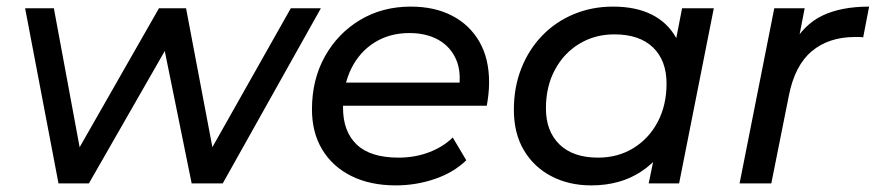

<svg xmlns="http://www.w3.org/2000/svg" viewBox="-20 -555 2650 581"><path d="M157 0 56 -530H143L232 -50H187L461 -530H543L634 -50H589L860 -530H951L654 0H560L471 -438H500L249 0Z M1178 6Q1100 6 1043 -22.5Q986 -51 955 -102.5Q924 -154 924 -224Q924 -314 963 -384Q1002 -454 1069.5 -494.5Q1137 -535 1223 -535Q1295 -535 1348 -507.5Q1401 -480 1430.5 -429Q1460 -378 1460 -306Q1460 -288 1458 -269.5Q1456 -251 1453 -235H994L1006 -305H1407L1368 -281Q1377 -337 1360 -375.5Q1343 -414 1306.5 -434.5Q1270 -455 1219 -455Q1159 -455 1113.5 -426.5Q1068 -398 1043 -347.5Q1018 -297 1018 -229Q1018 -157 1059.5 -117.5Q1101 -78 1186 -78Q1236 -78 1279 -94.5Q1322 -111 1350 -139L1391 -70Q1353 -33 1296 -13.5Q1239 6 1178 6Z M1769 6Q1702 6 1649 -21.5Q1596 -49 1565.5 -100Q1535 -151 1535 -223Q1535 -291 1557.5 -348Q1580 -405 1620.5 -447Q1661 -489 1716 -512Q1771 -535 1835 -535Q1904 -535 1952 -511Q2000 -487 2026 -440.5Q2052 -394 2052 -327Q2052 -229 2018 -153.5Q1984 -78 1920.5 -36Q1857 6 1769 6ZM1790 -78Q1850 -78 1897 -107Q1944 -136 1970.5 -186.5Q1997 -237 1997 -302Q1997 -372 1956 -411.5Q1915 -451 1839 -451Q1780 -451 1733 -422.5Q1686 -394 1659 -343.5Q1632 -293 1632 -227Q1632 -158 1673 -118Q1714 -78 1790 -78ZM1943 0 1971 -137 2003 -260 2016 -386 2044 -530H2140L2035 0Z M2218 0 2323 -530H2415L2385 -376L2375 -414Q2412 -481 2469 -508Q2526 -535 2610 -535L2592 -442Q2586 -443 2580 -443Q2574 -443 2567 -443Q2488 -443 2436.5 -400Q2385 -357 2367 -265L2314 0Z"/></svg>

Font: MOST Montserrat Medium
Style: Italic
Weight: 500
Italic angle: -11.3°
Designer: Julieta Ulanovsky
Foundry: Julieta Ulanovsky
Version: Version 8.000;March 11, 2024;FontCreator 15.0.0.2926 64-bit